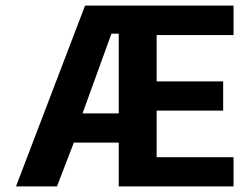

<svg xmlns="http://www.w3.org/2000/svg" viewBox="-20 -664 889 684"><path d="M37 0H183L243 -156H403V0H812V-104H538V-270H775V-374H538V-539H812V-644H283ZM274 -260 377 -544H403V-260Z"/></svg>

Font: Kanit Medium
Style: Regular
Weight: 500
Designer: Katatrad Team
Foundry: CadsonDemak
Version: Version 1.000;PS 001.000;hotconv 1.0.88;makeotf.lib2.5.64775